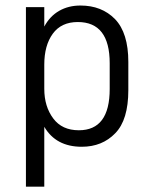

<svg xmlns="http://www.w3.org/2000/svg" viewBox="-20 -533 550 705"><path d="M75.2 -506.8H142.6V-435.5Q163.1 -473.6 197.3 -493.2Q231.4 -512.7 275.4 -512.7Q353.5 -512.7 402.3 -462.9Q451.2 -412.1 451.2 -305.7V-202.1Q451.2 -92.8 403.3 -43.9Q355.5 5.9 280.3 5.9Q185.5 5.9 142.6 -67.4V152.3H75.2ZM382.8 -206.1V-300.8Q382.8 -452.1 265.6 -452.1Q205.1 -452.1 173.8 -409.2Q142.6 -366.2 142.6 -295.9V-207Q142.6 -141.6 175.8 -97.7Q208 -54.7 269.5 -54.7Q382.8 -54.7 382.8 -206.1Z"/></svg>

Font: Altinn-DIN
Style: Regular
Weight: 400
Designer: Charles Nix
Foundry: Altinn
Version: Version 2.00